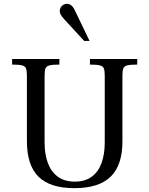

<svg xmlns="http://www.w3.org/2000/svg" viewBox="-20 -967 774 999"><path d="M367 12Q241 12 180.5 -47.5Q120 -107 120 -232V-571Q120 -597 116 -609.5Q112 -622 96 -626.5Q80 -631 43 -631V-660H289V-631Q253 -631 236.5 -626.5Q220 -622 216 -609.5Q212 -597 212 -571V-226Q212 -165 229 -119Q246 -73 281 -47.5Q316 -22 369 -22Q422 -22 456.5 -47Q491 -72 508 -118Q525 -164 525 -226V-571Q525 -597 521 -609.5Q517 -622 500.5 -626.5Q484 -631 448 -631V-660H694V-631Q657 -631 641 -626.5Q625 -622 621 -609.5Q617 -597 617 -571V-232Q617 -107 555.5 -47.5Q494 12 367 12ZM418 -754 315 -866Q300 -883 295.5 -891.5Q291 -900 291 -910Q291 -925 302 -936Q313 -947 327 -947Q341 -947 351 -939Q361 -931 369 -914L446 -754Z"/></svg>

Font: Frank Ruhl Libre
Style: Regular
Weight: 400
Designer: Yanek Iontef
Foundry: Fontef
Version: Version 6.004